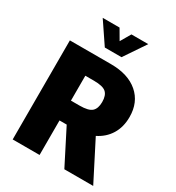

<svg xmlns="http://www.w3.org/2000/svg" viewBox="-214 -1048 1076 1175"><g transform="rotate(30 324.0 -460.0)"><path d="M58 -700H348Q470 -700 539.5 -640Q609 -580 609 -476Q609 -405 577 -353Q545 -301 486.5 -272.5Q428 -244 348 -244H100V-384H309Q372 -384 395 -405Q418 -426 418 -472Q418 -519 395 -539.5Q372 -560 309 -560H248V0H58ZM280 -281 457 -333 627 0H423ZM163 -920H282L324 -848L366 -920H485L383 -769H265Z"/></g></svg>

Font: Moderustic ExtraBold
Style: Regular
Weight: 800
Designer: Tural Alisoy
Foundry: TAFT Foundry
Version: Version 2.120